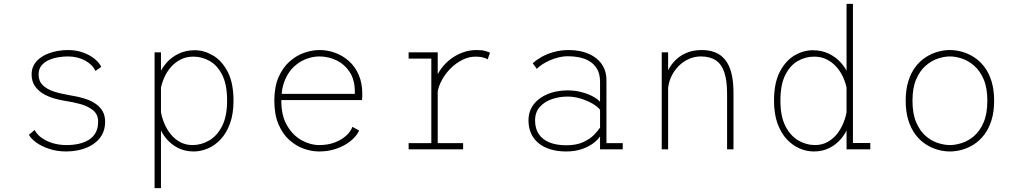

<svg xmlns="http://www.w3.org/2000/svg" viewBox="-20 -770 5240 990"><path d="M322 11Q274.5 11 234.8 -2Q195 -15 167.5 -34.8Q140 -54.5 129 -75L159 -100Q165.5 -85.5 180 -71.5Q194.5 -57.5 216 -46.2Q237.5 -35 264.8 -28.5Q292 -22 324 -22Q357 -22 386.2 -28.5Q415.5 -35 438 -49Q460.5 -63 473.2 -86Q486 -109 486 -142Q486 -180 460 -201.2Q434 -222.5 395.2 -233.2Q356.5 -244 317.5 -249.5Q288 -254 257.5 -263Q227 -272 201 -287.8Q175 -303.5 159 -327.8Q143 -352 143 -386Q143 -413 154.2 -433.8Q165.5 -454.5 184.5 -469.2Q203.5 -484 227.8 -493.5Q252 -503 278.5 -507.5Q305 -512 330 -512Q374 -512 409.5 -498.8Q445 -485.5 469 -465.5Q493 -445.5 502 -425L472 -404Q465 -420.5 451.2 -434Q437.5 -447.5 418.8 -457.8Q400 -468 377.5 -473.5Q355 -479 330 -479Q310 -479 284 -475.2Q258 -471.5 234.2 -461.5Q210.5 -451.5 194.8 -433.2Q179 -415 179 -386Q179 -352 200 -331.2Q221 -310.5 255.2 -299Q289.5 -287.5 329 -281Q353.5 -277 380.2 -271.2Q407 -265.5 432.2 -256Q457.5 -246.5 477.8 -231.5Q498 -216.5 510 -194.8Q522 -173 522 -142Q522 -110 510.8 -85Q499.5 -60 480 -42Q460.5 -24 435 -12.2Q409.5 -0.5 380.5 5.2Q351.5 11 322 11Z M777 200V-500H810V-429V200ZM979 11Q933.5 11 897.8 -7.2Q862 -25.5 837 -55.8Q812 -86 799 -123.5Q786 -161 786 -199L808 -205Q812 -172 824.8 -139.5Q837.5 -107 858.2 -80.5Q879 -54 907.8 -38Q936.5 -22 973 -22Q1017.5 -22 1058.2 -45.5Q1099 -69 1125 -119.5Q1151 -170 1151 -251Q1151 -333.5 1126 -383.2Q1101 -433 1061.2 -455.5Q1021.5 -478 977 -478Q940.5 -478 911.5 -463.2Q882.5 -448.5 861 -423.8Q839.5 -399 826.2 -368.5Q813 -338 808 -307L786 -312Q786 -348.5 800 -383.8Q814 -419 840 -447.8Q866 -476.5 902.5 -493.8Q939 -511 984 -511Q1032 -511 1078 -484.2Q1124 -457.5 1154 -400Q1184 -342.5 1184 -251Q1184 -182.5 1165.8 -132.8Q1147.5 -83 1117.5 -51.2Q1087.5 -19.5 1051.2 -4.2Q1015 11 979 11Z M1625.5 11Q1587 11 1546.5 -3.2Q1506 -17.5 1471.5 -48.5Q1437 -79.5 1415.8 -129.5Q1394.5 -179.5 1394.5 -251Q1394.5 -322.5 1416.5 -372.5Q1438.5 -422.5 1473.5 -453.2Q1508.5 -484 1549.2 -498Q1590 -512 1627.5 -512Q1669 -512 1708.5 -497.5Q1748 -483 1779.5 -454.8Q1811 -426.5 1829.5 -384.2Q1848 -342 1848 -286.5Q1848 -280 1847.8 -270.2Q1847.5 -260.5 1846.5 -254H1419V-286H1809.5Q1809.5 -290.5 1809.5 -292.2Q1809.5 -294 1809.5 -298.5Q1809.5 -358.5 1783 -398.8Q1756.5 -439 1714.5 -459Q1672.5 -479 1626.5 -479Q1594.5 -479 1560.2 -466.5Q1526 -454 1496.5 -427Q1467 -400 1448.8 -356.5Q1430.5 -313 1430.5 -251Q1430.5 -173.5 1460.2 -122.8Q1490 -72 1535 -47Q1580 -22 1625.5 -22Q1672 -22 1707.5 -36Q1743 -50 1766 -71.5Q1789 -93 1797 -116L1831.5 -97Q1824 -79 1806.2 -60Q1788.5 -41 1761.8 -25Q1735 -9 1700.8 1Q1666.5 11 1625.5 11Z M2087 0V-32H2204V-468H2087V-500H2237V-371V-32H2368V0ZM2236 -293 2209.5 -297Q2211 -327.5 2223 -358.2Q2235 -389 2255.5 -416.8Q2276 -444.5 2304 -465.8Q2332 -487 2366 -499.5Q2400 -512 2438 -512Q2466 -512 2482.8 -507Q2499.5 -502 2506.5 -498L2494.5 -464Q2489 -468 2473 -473Q2457 -478 2432 -478Q2397.5 -478 2364.5 -461.5Q2331.5 -445 2304.2 -418Q2277 -391 2259 -358.2Q2241 -325.5 2236 -293Z M2899 11Q2855 11 2819 0.2Q2783 -10.5 2757.8 -31Q2732.5 -51.5 2718.8 -81.2Q2705 -111 2705 -149Q2705 -180.5 2716.2 -205.5Q2727.5 -230.5 2747.2 -249Q2767 -267.5 2792.5 -279.8Q2818 -292 2846.8 -298Q2875.5 -304 2905 -304Q2945.5 -304 2979.8 -294.8Q3014 -285.5 3038.5 -271.8Q3063 -258 3074 -245V-348Q3074 -387 3059.5 -412.8Q3045 -438.5 3021.2 -453.2Q2997.5 -468 2968.5 -474Q2939.5 -480 2910 -480Q2884 -480 2859.2 -473.8Q2834.5 -467.5 2812.8 -457.8Q2791 -448 2774.5 -436.8Q2758 -425.5 2748 -415L2727 -443.5Q2743.5 -459.5 2770.5 -475.2Q2797.5 -491 2834 -501.5Q2870.5 -512 2915 -512Q2941.5 -512 2968.8 -506.8Q2996 -501.5 3020.8 -490Q3045.5 -478.5 3065 -460Q3084.5 -441.5 3095.8 -415.5Q3107 -389.5 3107 -354.5V-32H3191V0H3074V-66.5Q3063.5 -50 3040 -32Q3016.5 -14 2981 -1.5Q2945.5 11 2899 11ZM2900 -21Q2951.5 -21 2986.2 -36.8Q3021 -52.5 3042.2 -74Q3063.5 -95.5 3074 -112V-204Q3061.5 -220.5 3034.5 -236Q3007.5 -251.5 2973.8 -261.8Q2940 -272 2906 -272Q2864.5 -272 2826.2 -259Q2788 -246 2763.5 -218.8Q2739 -191.5 2739 -149Q2739 -106.5 2758.5 -78Q2778 -49.5 2814 -35.2Q2850 -21 2900 -21Z M3392 0V-500H3425V-402V0ZM3729 0V-287Q3729 -355.5 3714.5 -397.8Q3700 -440 3670 -459.5Q3640 -479 3593.5 -479Q3561.5 -479 3531.8 -465.8Q3502 -452.5 3478.2 -428.5Q3454.5 -404.5 3440 -372.2Q3425.5 -340 3424 -302H3400.5Q3400.5 -343.5 3413.8 -381.2Q3427 -419 3452.2 -448.5Q3477.5 -478 3514 -495Q3550.5 -512 3597.5 -512Q3637.5 -512 3668 -499.8Q3698.5 -487.5 3719.5 -461.2Q3740.5 -435 3751.2 -393.2Q3762 -351.5 3762 -292V0Z M4176 11Q4140 11 4103.8 -4.2Q4067.5 -19.5 4037.5 -51.2Q4007.5 -83 3989.2 -132.8Q3971 -182.5 3971 -251Q3971 -342.5 4001 -400Q4031 -457.5 4077 -484.2Q4123 -511 4171 -511Q4216 -511 4252.5 -493.8Q4289 -476.5 4315 -447.8Q4341 -419 4355 -383.8Q4369 -348.5 4369 -312L4347 -307Q4342 -338 4328.8 -368.5Q4315.5 -399 4294 -423.8Q4272.5 -448.5 4243.5 -463.2Q4214.5 -478 4178 -478Q4133.5 -478 4093.8 -455.5Q4054 -433 4029 -383.2Q4004 -333.5 4004 -251Q4004 -170 4030 -119.5Q4056 -69 4096.8 -45.5Q4137.5 -22 4182 -22Q4218.5 -22 4247.2 -38Q4276 -54 4296.8 -80.5Q4317.5 -107 4330.2 -139.5Q4343 -172 4347 -205L4369 -199Q4369 -161 4356 -123.5Q4343 -86 4318 -55.8Q4293 -25.5 4257.2 -7.2Q4221.5 11 4176 11ZM4378 -750V-17.5L4363 -32.5H4467.5V0H4345V-108V-750Z M4878 11Q4847.5 11 4815.8 2.2Q4784 -6.5 4754.2 -25.5Q4724.5 -44.5 4701 -75.2Q4677.5 -106 4663.8 -149.5Q4650 -193 4650 -251Q4650 -308.5 4663.8 -352Q4677.5 -395.5 4701 -426Q4724.5 -456.5 4754.2 -475.5Q4784 -494.5 4815.8 -503.2Q4847.5 -512 4878 -512Q4908.5 -512 4940.2 -503.2Q4972 -494.5 5001.8 -475.5Q5031.5 -456.5 5055 -426Q5078.5 -395.5 5092.2 -352Q5106 -308.5 5106 -251Q5106 -193 5092.2 -149.5Q5078.5 -106 5055 -75.2Q5031.5 -44.5 5001.8 -25.5Q4972 -6.5 4940.2 2.2Q4908.5 11 4878 11ZM4878 -22Q4907 -22 4940.2 -32.8Q4973.5 -43.5 5003.2 -69.2Q5033 -95 5052 -139.5Q5071 -184 5071 -251Q5071 -317 5052 -361Q5033 -405 5003.2 -431Q4973.5 -457 4940.2 -468Q4907 -479 4878 -479Q4849 -479 4815.8 -468Q4782.5 -457 4752.8 -431Q4723 -405 4704 -361Q4685 -317 4685 -251Q4685 -184 4704 -139.5Q4723 -95 4752.8 -69.2Q4782.5 -43.5 4815.8 -32.8Q4849 -22 4878 -22Z"/></svg>

Font: Trispace Thin Thin
Style: Regular
Weight: 250
Version: Version 1.210